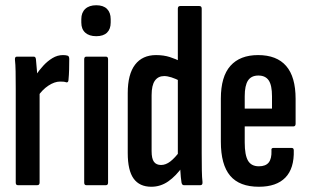

<svg xmlns="http://www.w3.org/2000/svg" viewBox="-20 -706 1178 732"><path d="M48 0Q40 0 40 -10V-367Q40 -406 39.5 -433.5Q39 -461 37 -478Q36 -490 44 -490H109Q116 -490 117 -480Q119 -462 121 -434.5Q123 -407 123 -391L131 -376V-10Q131 0 122 0ZM124 -338 117 -420Q129 -438 145 -455.5Q161 -473 180 -484.5Q199 -496 220 -496Q230 -496 237 -494Q241 -493 242.5 -489.5Q244 -486 244 -481Q244 -461 243.5 -441Q243 -421 241 -400Q240 -391 233 -392Q228 -394 222 -394.5Q216 -395 209 -395Q188 -395 164.5 -379.5Q141 -364 124 -338Z M309 0Q301 0 301 -10V-480Q301 -490 309 -490H384Q392 -490 392 -480V-10Q392 0 384 0ZM347 -568Q320 -568 305 -581.5Q290 -595 290 -620V-633Q290 -658 305 -672Q320 -686 347 -686Q374 -686 388 -672Q402 -658 402 -633V-620Q402 -595 388 -581.5Q374 -568 347 -568Z M557 6Q512 6 489.5 -25Q467 -56 467 -123V-351Q467 -423 495 -459.5Q523 -496 575 -496Q604 -496 627.5 -488.5Q651 -481 669 -471V-396Q630 -416 606 -416Q583 -416 570.5 -398.5Q558 -381 558 -343V-130Q558 -101 567 -89Q576 -77 594 -77Q612 -77 629.5 -90.5Q647 -104 667 -131L677 -72Q651 -35 621.5 -14.5Q592 6 557 6ZM681 0Q674 0 672 -10Q669 -29 667.5 -56Q666 -83 666 -99L658 -111V-673Q658 -683 667 -683H740Q749 -683 749 -673V-123Q749 -84 749.5 -56.5Q750 -29 752 -12Q753 0 744 0Z M967 6Q893 6 857.5 -36Q822 -78 822 -166V-330Q822 -414 858.5 -455Q895 -496 964 -496Q1035 -496 1071 -454.5Q1107 -413 1107 -329V-234Q1107 -224 1098 -224H913V-163Q913 -115 925.5 -93.5Q938 -72 967 -72Q993 -72 1004.5 -86.5Q1016 -101 1015 -131Q1013 -142 1022 -142H1092Q1100 -142 1100 -133Q1102 -64 1068 -29Q1034 6 967 6ZM913 -292H1017V-339Q1017 -381 1004.5 -399.5Q992 -418 965 -418Q938 -418 925.5 -399Q913 -380 913 -339Z"/></svg>

Font: Sofia Sans Extra Condensed SemiBold
Style: Regular
Weight: 600
Designer: Botio Nikoltchev, Ani Petrova
Foundry: lettersoup
Version: Version 4.101